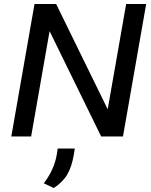

<svg xmlns="http://www.w3.org/2000/svg" viewBox="-20 -688 760 968"><path d="M37 0 154 -668H263L523 -137L616 -668H717L600 0H490L230 -531L137 0ZM251 260 201 236Q226 203 242.5 167.5Q259 132 266 93L271 61H357L352 93Q342 152 319.5 191Q297 230 251 260Z"/></svg>

Font: Gantari Medium
Style: Italic
Weight: 500
Italic angle: -10°
Designer: Anugrah Pasau
Foundry: Lafontype
Version: Version 1.000